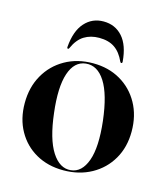

<svg xmlns="http://www.w3.org/2000/svg" viewBox="-98 -705 694 793"><g transform="rotate(15 248.5 -308.5)"><path d="M251 -449Q317 -449 368 -419.5Q419 -390 448 -337.8Q477 -285.5 477 -217.5Q477 -150.5 447.2 -99.2Q417.5 -48 365 -19Q312.5 10 245 10Q179 10 128.2 -18.8Q77.5 -47.5 48.8 -98.8Q20 -150 20 -217.5Q20 -285 49.5 -337.2Q79 -389.5 131.2 -419.2Q183.5 -449 251 -449ZM275.5 1.5Q321.5 -3 342.5 -61.2Q363.5 -119.5 351 -229.5Q338 -340 304.5 -392.5Q271 -445 222 -440Q174 -435 154.2 -376Q134.5 -317 147.5 -209Q160 -100.5 194.2 -47Q228.5 6.5 275.5 1.5ZM248 -557Q211.5 -557 184.2 -540.2Q157 -523.5 139.5 -484.5Q138 -480 134.5 -480Q130 -480 130.5 -487Q136 -556 167.8 -591.5Q199.5 -627 248 -627Q298 -627 329.5 -591.5Q361 -556 366.5 -487Q367 -480 362 -480Q359 -480 357 -484.5Q340.5 -521.5 314.5 -539.2Q288.5 -557 248 -557Z"/></g></svg>

Font: Fraunces 144pt S000 SemiBold
Style: Regular
Weight: 600
Version: Version 1.000; ttfautohint (v1.8.3)